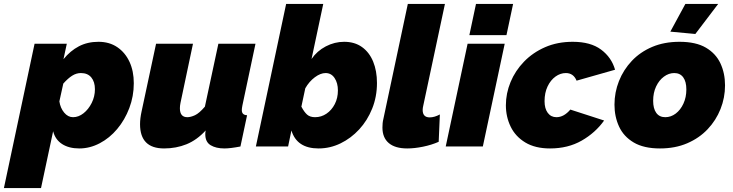

<svg xmlns="http://www.w3.org/2000/svg" viewBox="-82 -750 3755 983"><path d="M95 -526H260L243 -447Q278 -490 322 -513Q366 -536 422 -536Q478 -536 518.5 -508.5Q559 -481 581 -433.5Q603 -386 603 -324Q603 -257 580 -196.5Q557 -136 518 -89.5Q479 -43 428.5 -16.5Q378 10 324 10Q271 10 236 -12.5Q201 -35 190 -78L128 213H-62ZM292 -150Q320 -150 345.5 -170Q371 -190 387.5 -223Q404 -256 404 -293Q404 -331 385.5 -353.5Q367 -376 332 -376Q309 -376 287.5 -362.5Q266 -349 242 -322L222 -231Q227 -197 246.5 -173.5Q266 -150 292 -150Z M758 10Q635 10 635 -114Q635 -129 637 -145.5Q639 -162 643 -180L717 -526H906L842 -223Q839 -208 839 -196Q839 -150 877 -150Q894 -150 916 -160Q938 -170 967 -204L1036 -526H1226L1159 -210Q1156 -195 1156 -186Q1156 -161 1183 -160L1149 0Q1123 5 1102.5 7.5Q1082 10 1067 10Q1024 10 996.5 -6.5Q969 -23 969 -63Q969 -68 969.5 -72.5Q970 -77 971 -82Q926 -33 873 -11.5Q820 10 758 10Z M1549 10Q1438 10 1410 -82L1393 0H1228L1383 -730H1573L1513 -448Q1541 -489 1586 -512.5Q1631 -536 1680 -536Q1734 -536 1771.5 -509Q1809 -482 1828.5 -434.5Q1848 -387 1848 -325Q1848 -255 1823.5 -194Q1799 -133 1757 -87.5Q1715 -42 1661.5 -16Q1608 10 1549 10ZM1531 -150Q1563 -150 1589.5 -168Q1616 -186 1632 -217Q1648 -248 1648 -287Q1648 -325 1631 -350.5Q1614 -376 1585 -376Q1559 -376 1530 -354.5Q1501 -333 1481 -298L1461 -204Q1475 -177 1490 -163.5Q1505 -150 1531 -150Z M2003 10Q1941 10 1908.5 -17.5Q1876 -45 1876 -97Q1876 -108 1877 -119Q1878 -130 1881 -142L2006 -730H2196L2085 -209Q2082 -197 2082 -187Q2082 -149 2118 -149Q2142 -149 2170 -164L2164 -24Q2128 -8 2084 1Q2040 10 2003 10Z M2355 -730H2545L2511 -570H2321ZM2312 -526H2502L2390 0H2200Z M2734 10Q2658 10 2607.5 -20.5Q2557 -51 2532.5 -101.5Q2508 -152 2508 -211Q2508 -272 2532 -330Q2556 -388 2601 -434.5Q2646 -481 2709 -508.5Q2772 -536 2850 -536Q2942 -536 2995.5 -496Q3049 -456 3067 -393L2870 -337Q2854 -376 2815 -376Q2787 -376 2762 -358Q2737 -340 2721.5 -307.5Q2706 -275 2706 -232Q2706 -194 2722.5 -172Q2739 -150 2767 -150Q2805 -150 2838 -189L3011 -133Q2966 -70 2896 -30Q2826 10 2734 10Z M3297 10Q3214 10 3162.5 -20.5Q3111 -51 3087.5 -102Q3064 -153 3064 -214Q3064 -277 3087 -335Q3110 -393 3153 -438.5Q3196 -484 3257.5 -510Q3319 -536 3397 -536Q3481 -536 3532 -506Q3583 -476 3606.5 -425.5Q3630 -375 3630 -313Q3630 -250 3607 -192Q3584 -134 3541 -88.5Q3498 -43 3436.5 -16.5Q3375 10 3297 10ZM3324 -150Q3353 -150 3377.5 -168.5Q3402 -187 3417 -219.5Q3432 -252 3432 -292Q3432 -332 3416 -354Q3400 -376 3370 -376Q3342 -376 3317 -357.5Q3292 -339 3277 -307Q3262 -275 3262 -234Q3262 -194 3278 -172Q3294 -150 3324 -150ZM3478 -576 3350 -588 3427 -730H3595Z"/></svg>

Font: Raleway Black
Style: Italic
Weight: 900
Italic angle: -12°
Designer: Matt McInerney, Pablo Impallari, Rodrigo Fuenzalida
Foundry: Matt McInerney, Pablo Impallari, Rodrigo Fuenzalida
Version: Version 4.101;RELEASE